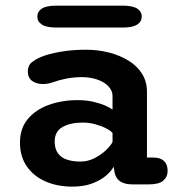

<svg xmlns="http://www.w3.org/2000/svg" viewBox="-20 -668 659 697"><path d="M464 1.5Q428.5 1.5 412.5 -12.5Q396.5 -26.5 394.5 -51.5L392.5 -63Q385.5 -48.5 366.2 -31.5Q347 -14.5 316 -2.5Q285 9.5 242.5 9.5Q188.5 9.5 145.5 -9.2Q102.5 -28 77.5 -63.8Q52.5 -99.5 52.5 -150.5Q52.5 -202 81.2 -236.2Q110 -270.5 157.8 -287.5Q205.5 -304.5 262 -304.5Q294 -304.5 320 -298.2Q346 -292 363.8 -284Q381.5 -276 388.5 -270V-319Q388.5 -335 379.2 -347.8Q370 -360.5 354.5 -369.5Q339 -378.5 319 -383.2Q299 -388 277.5 -388Q247.5 -388 220.2 -382.5Q193 -377 172.5 -369.5Q162.5 -366 153.5 -364.5Q144.5 -363 135.5 -363Q111.5 -363 96.2 -374.5Q81 -386 81 -409Q81 -430.5 96 -442.2Q111 -454 131 -462Q156.5 -472.5 199 -480Q241.5 -487.5 291.5 -487.5Q335 -487.5 374.8 -477.5Q414.5 -467.5 446 -448.2Q477.5 -429 495.5 -400.5Q513.5 -372 513.5 -335V-96H537.5Q562.5 -96 575.5 -83.5Q588.5 -71 588.5 -48Q588.5 -26 572.8 -12.2Q557 1.5 518 1.5ZM388.5 -185.5Q381.5 -193.5 364.8 -202.2Q348 -211 325.8 -217Q303.5 -223 280 -223Q236 -223 207.2 -207Q178.5 -191 178.5 -154Q178.5 -128 190.2 -111.8Q202 -95.5 223 -88.5Q244 -81.5 271 -81.5Q299.5 -81.5 323.5 -94Q347.5 -106.5 364.8 -123Q382 -139.5 388.5 -152.5ZM115.5 -608Q115.5 -626 132 -636.8Q148.5 -647.5 185 -647.5H425Q461.5 -647.5 478 -636.8Q494.5 -626 494.5 -608Q494.5 -589.5 478 -578.8Q461.5 -568 425 -568H185Q148.5 -568 132 -578.8Q115.5 -589.5 115.5 -608Z"/></svg>

Font: Sono Monospace SemiBold
Style: Regular
Weight: 600
Designer: Tyler Finck
Foundry: Tyler Finck
Version: Version 2.112